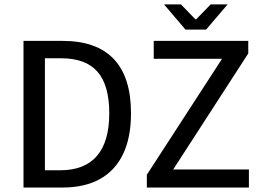

<svg xmlns="http://www.w3.org/2000/svg" viewBox="-20 -838 1171 858"><path d="M259.3 -655.3Q411.6 -655.3 488.5 -574.2Q565.4 -493.2 565.4 -331.5Q565.4 -224.1 530.3 -150.1Q495.1 -76.2 426.8 -38.1Q358.4 0 260.3 0H85V-655.3ZM468.3 -331.5Q468.3 -457 415.8 -517.3Q363.3 -577.6 253.4 -577.6H180.7V-77.1H249Q358.4 -77.1 413.3 -141.4Q468.3 -205.6 468.3 -331.5ZM972.2 -575.2H667V-655.3H1089.4V-599.1L753.9 -80.6H1092.3V0H636.2V-57.1ZM900.9 -705.6H809.1L712.9 -818.4H788.6L853 -752H856.9L921.4 -818.4H997.1Z"/></svg>

Font: Varta SemiBold
Style: Regular
Weight: 600
Designer: Joana Correia, Viktoriya Grabowska, Eben Sorkin
Foundry: Sorkin Type
Version: Version 1.003; ttfautohint (v1.3) -l 8 -r 24 -G 200 -x 12 -H